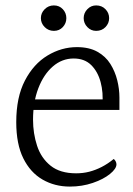

<svg xmlns="http://www.w3.org/2000/svg" viewBox="-20 -674 492 709"><path d="M264 -500Q309 -500 339.5 -483Q370 -466 387.5 -438Q405 -410 413 -377.5Q421 -345 421 -314V-268H77L74 -307H385L358 -287Q362 -332 351.5 -371Q341 -410 316.5 -434Q292 -458 252 -458Q209 -458 175 -428.5Q141 -399 121.5 -348Q102 -297 102 -232Q102 -181 117 -135.5Q132 -90 167 -62Q202 -34 261 -34Q287 -34 310 -40Q333 -46 355.5 -57.5Q378 -69 400 -87Q405 -83 407.5 -77.5Q410 -72 410 -67Q410 -51 386 -31.5Q362 -12 322.5 1.5Q283 15 238 15Q182 15 137 -11Q92 -37 66 -89.5Q40 -142 40 -223Q40 -315 72 -376.5Q104 -438 155.5 -469Q207 -500 264 -500ZM179 -560Q159 -560 145 -574Q131 -588 131 -607Q131 -626 145 -640Q159 -654 179 -654Q199 -654 212 -640Q225 -626 225 -607Q225 -588 212 -574Q199 -560 179 -560ZM335 -560Q316 -560 302.5 -574Q289 -588 289 -607Q289 -626 302.5 -640Q316 -654 335 -654Q356 -654 369.5 -640Q383 -626 383 -607Q383 -588 369.5 -574Q356 -560 335 -560Z"/></svg>

Font: Karma Variable Light
Style: Regular
Weight: 300
Designer: Joana Correia
Foundry: Indian Type Foundry
Version: Version 3.000